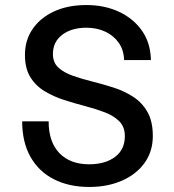

<svg xmlns="http://www.w3.org/2000/svg" viewBox="-20 -730 690 762"><path d="M334.5 12Q253.5 12 193.5 -18.8Q133.5 -49.5 100.8 -107.8Q68 -166 68 -248.5H173Q173 -166.5 215.8 -122.2Q258.5 -78 334 -78Q397.5 -78 436.5 -107.2Q475.5 -136.5 475.5 -189.5Q475.5 -226 454 -248Q432.5 -270 397 -283.8Q361.5 -297.5 319.5 -308.5Q277.5 -319.5 235.2 -333Q193 -346.5 157.5 -367.8Q122 -389 100.5 -423.8Q79 -458.5 79 -512.5Q79 -570 109.2 -614.5Q139.5 -659 194.2 -684.5Q249 -710 323 -710Q394.5 -710 451.8 -683.5Q509 -657 543.2 -608.5Q577.5 -560 579 -491.5H472.5Q471.5 -531.5 451.2 -560.2Q431 -589 397.5 -604.5Q364 -620 323 -620Q264 -620 227 -592Q190 -564 190 -515.5Q190 -482 211.5 -462Q233 -442 268.5 -429.5Q304 -417 346.2 -406.5Q388.5 -396 430.5 -382.5Q472.5 -369 508 -346.2Q543.5 -323.5 565 -286Q586.5 -248.5 586.5 -190.5Q586.5 -128.5 553.5 -83Q520.5 -37.5 463.5 -12.8Q406.5 12 334.5 12Z"/></svg>

Font: Azeret Mono Thin
Style: Regular
Weight: 100
Designer: Martin Vácha
Foundry: Displaay
Version: Version 1.002